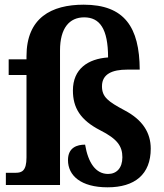

<svg xmlns="http://www.w3.org/2000/svg" viewBox="-20 -789 701 819"><path d="M439 10C555 10 623 -45 623 -155C623 -223 588 -278 512 -318C441 -356 415 -375 415 -421C415 -474 460 -492 522 -492H576C575 -673 511 -769 337 -769C199 -769 93 -713 93 -549V-536H17V-469H93V-117C93 -60 73 -52 47 -52H5V0H236V-574C236 -669 276 -715 339 -715C405 -715 441 -667 441 -544C355 -538 291 -495 291 -403C291 -330 322 -277 408 -233C481 -196 502 -165 502 -118C502 -72 477 -47 441 -47C388 -47 356 -95 343 -172C309 -172 270 -160 270 -106C270 -40 325 10 439 10Z"/></svg>

Font: Noto Serif Bengali SemiCondensed
Style: Bold
Weight: 700
Width: 4
Designer: Juan Bruce, Universal Thirst, Indian Type Foundry and the Monotype Design Team.
Foundry: Monotype Imaging Inc.
Version: Version 2.003